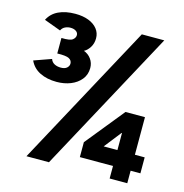

<svg xmlns="http://www.w3.org/2000/svg" viewBox="-102 -775 835 869"><g transform="rotate(15 316.0 -340.0)"><path d="M98.3 0 459.9 -668H565.2L203.7 0ZM488.1 0V-58.7H332.8V-128.5L479.5 -309.5H570.7V-133.5H616.5V-58.7H570.7V0ZM424.4 -133.5H488.8V-213.1H486.8ZM142.7 -360.2Q97.1 -360.2 64 -376.7Q30.9 -393.1 15.5 -426.5L96.5 -455.3Q101.5 -440.8 114.3 -434.2Q127 -427.5 144.4 -427.5Q163.2 -427.5 172.8 -436.2Q182.3 -444.9 182.3 -456.2Q182.3 -471.1 168.1 -478.8Q153.8 -486.5 112.7 -485.3V-558Q152.7 -556.6 164.8 -566.1Q176.9 -575.6 176.9 -588.4Q176.9 -599.5 166.9 -606.4Q156.8 -613.4 140.7 -613.4Q127.1 -613.4 115.3 -607.5Q103.4 -601.6 97.7 -589.2L19.5 -618Q35.1 -649.3 67.6 -664.6Q100 -680 146.1 -680Q181.8 -680 208.3 -669.7Q234.9 -659.3 249.7 -640.5Q264.6 -621.7 264.6 -596.7Q264.6 -572.3 252.9 -554Q241.2 -535.7 226.1 -528.1Q247.4 -520.4 260.7 -502.1Q274 -483.8 274 -460Q274 -428.8 255.7 -406.3Q237.5 -383.9 207.8 -372Q178.1 -360.2 142.7 -360.2Z"/></g></svg>

Font: Atkinson Hyperlegible Mono ExtraLight
Style: Regular
Weight: 200
Monospace: yes
Designer: Elliott Scott, Megan Eiswerth, Linus Boman, Theodore Petrosky, Letters from Sweden
Foundry: Applied Design Works, Letters from Sweden
Version: Version 2.001